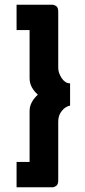

<svg xmlns="http://www.w3.org/2000/svg" viewBox="-20 -760 357 811"><path d="M50 -633V-740H203Q208 -740 217 -734.5Q226 -729 226 -710V-473Q226 -462 230 -451Q234 -440 240.5 -430Q247 -420 256 -414Q265 -408 276 -408V-314Q256 -310 241 -291.5Q226 -273 226 -247V1Q226 19 217.5 25Q209 31 203 31H50V-76H105V-291Q105 -311 114.5 -328.5Q124 -346 140 -360Q124 -374 114.5 -391.5Q105 -409 105 -429V-633Z"/></svg>

Font: PTCRaleway
Style: Bold
Weight: 700
Designer: Matt McInerney, Pablo Impallari, Rodrigo Fuenzalida
Foundry: Matt McInerney, Pablo Impallari, Rodrigo Fuenzalida
Version: Version 3.000g; ttfautohint (v1.5) -l 8 -r 28 -G 28 -x 14 -D